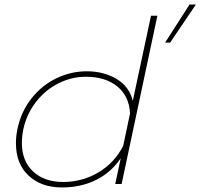

<svg xmlns="http://www.w3.org/2000/svg" viewBox="-20 -789 880 843"><path d="M812 -769H840L727 -602H705ZM50 -160Q50 -189 56 -220Q72 -298 117.5 -356Q163 -414 227 -445Q291 -476 361 -476Q435 -476 491.5 -442.5Q548 -409 563 -346L643 -720H671L514 19H486L510 -94Q467 -31 401 1.5Q335 34 252 34Q161 34 105.5 -18Q50 -70 50 -160ZM521 -149 551 -291Q547 -367 495 -409.5Q443 -452 356 -452Q295 -452 237.5 -423.5Q180 -395 138.5 -342Q97 -289 82 -220Q76 -189 76 -162Q76 -82 125.5 -36Q175 10 257 10Q341 10 412 -32Q483 -74 521 -149Z"/></svg>

Font: Prompt Thin
Style: Italic
Weight: 250
Italic angle: -12°
Designer: Katatrad Team
Foundry: CadsonDemak
Version: Version 1.001